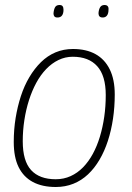

<svg xmlns="http://www.w3.org/2000/svg" viewBox="-20 -738 530 768"><path d="M203 10Q149 10 111.5 -10Q74 -30 54.5 -69.5Q35 -109 35 -170Q35 -220 42.5 -266Q50 -312 63.5 -353.5Q77 -395 97.5 -429.5Q118 -464 144 -489.5Q170 -515 202 -528.5Q234 -542 272 -542Q325 -542 362 -521.5Q399 -501 419 -460.5Q439 -420 439 -360Q439 -310 432 -263Q425 -216 411.5 -174.5Q398 -133 378 -99Q358 -65 332 -40.5Q306 -16 273.5 -3Q241 10 203 10ZM203 -21Q235 -21 262.5 -33.5Q290 -46 312 -68.5Q334 -91 351 -122Q368 -153 379.5 -191Q391 -229 397 -271Q403 -313 403 -358Q403 -435 369 -473Q335 -511 271 -511Q241 -511 214 -498Q187 -485 164.5 -461.5Q142 -438 125 -406.5Q108 -375 96 -337.5Q84 -300 77.5 -258Q71 -216 71 -173Q71 -94 104.5 -57.5Q138 -21 203 -21ZM391 -668Q382 -668 378 -672.5Q374 -677 374 -685Q375 -700 380.5 -709Q386 -718 398 -718Q407 -718 411 -713Q415 -708 414 -699Q414 -684 408 -676Q402 -668 391 -668ZM210 -668Q201 -668 197.5 -672.5Q194 -677 194 -684Q195 -699 200 -708.5Q205 -718 218 -718Q227 -718 230.5 -713Q234 -708 234 -699Q234 -684 228 -676Q222 -668 210 -668Z"/></svg>

Font: Georama ExtraCondensed Thin ExtraLight
Style: Italic
Weight: 250
Italic angle: -9°
Version: Version 1.001